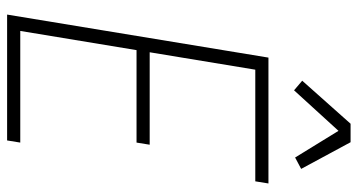

<svg xmlns="http://www.w3.org/2000/svg" viewBox="-253 -753 1006 540"><g transform="rotate(90 250.0 -483.0)"><path d="M21 0 142 -735H496L490 -698H176L127 -401H387L381 -364H121L67 -37H381L375 0ZM234 -807 207 -830 328 -966H380L455 -827L423 -810L348 -932Z"/></g></svg>

Font: Iosevka Term Curly Extralight
Style: Italic
Weight: 200
Italic angle: -9°
Designer: Belleve Invis
Foundry: Belleve Invis
Version: Version 32.3.0